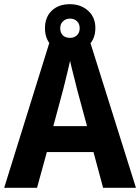

<svg xmlns="http://www.w3.org/2000/svg" viewBox="-20 -898 670 918"><path d="M473 0 427 -171H204L157 0H0L223 -716H405L630 0ZM349 -469Q344 -489 338 -513.5Q332 -538 325.5 -562.5Q319 -587 315 -607Q311 -588 304.5 -561.5Q298 -535 292 -510Q286 -485 282 -470L235 -295H396ZM314 -647Q261 -647 228 -678.5Q195 -710 195 -763Q195 -816 227.5 -847Q260 -878 314 -878Q366 -878 401 -847Q436 -816 436 -764Q436 -711 401.5 -679Q367 -647 314 -647ZM315 -717Q335 -717 348 -729.5Q361 -742 361 -763Q361 -784 348 -796.5Q335 -809 315 -809Q295 -809 281.5 -796.5Q268 -784 268 -763Q268 -742 280 -729.5Q292 -717 315 -717Z"/></svg>

Font: Noto Sans Thai SemiCondensed
Style: Bold
Weight: 700
Width: 4
Designer: Monotype Design Team
Foundry: Monotype Imaging Inc.
Version: Version 2.001